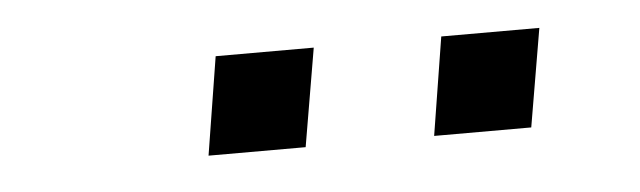

<svg xmlns="http://www.w3.org/2000/svg" viewBox="-25 -768 650 195"><g transform="rotate(-5 300.0 -670.0)"><path d="M511 -620H412L428 -720H528ZM281 -620H182L198 -720H298Z"/></g></svg>

Font: Iosevka SS04 Lt Ex Obl
Style: Regular
Weight: 300
Width: 7
Italic angle: -9°
Monospace: yes
Designer: Belleve Invis
Foundry: Belleve Invis
Version: Version 19.0.0; ttfautohint (v1.8.4)